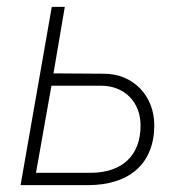

<svg xmlns="http://www.w3.org/2000/svg" viewBox="-20 -540 525 560"><path d="M40 0H236C359 0 430 -64 430 -175C430 -259 370 -325 283 -325L136 -326L169 -520H131ZM85 -36 130 -290H275C343 -290 390 -242 390 -174C390 -87 337 -36 244 -36Z"/></svg>

Font: Fixel Text 20240404 ExtraLight
Style: Italic
Weight: 200
Width: 4
Italic angle: -10°
Designer: AlfaBravo + MacPaw
Foundry: Kyrylo Tkachov, Marchela Mozhyna, Serhii Makarenko, Maria Weinstein, Zakhar Kryvoshyya
Version: Version 1.211;Glyphs 3.2 (3225)